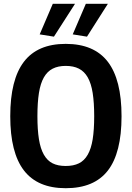

<svg xmlns="http://www.w3.org/2000/svg" viewBox="-20 -981 693 1011"><path d="M326 10Q178 10 106 -83.5Q34 -177 34 -369Q34 -562 106 -656Q178 -750 326 -750Q475 -750 547.5 -656Q620 -562 620 -369Q620 -176 548 -83Q476 10 326 10ZM326 -107Q367 -107 395.5 -121Q424 -135 442 -166.5Q460 -198 468 -247.5Q476 -297 476 -369Q476 -441 468 -491.5Q460 -542 442 -573.5Q424 -605 395.5 -619.5Q367 -634 326 -634Q286 -634 257.5 -619.5Q229 -605 211 -573.5Q193 -542 185 -491.5Q177 -441 177 -369Q177 -298 185 -248Q193 -198 211 -166.5Q229 -135 257 -121Q285 -107 326 -107ZM189 -800 258 -961H375L264 -788ZM363 -800 432 -961H548L438 -788Z"/></svg>

Font: Encode Sans Compressed
Style: Bold
Weight: 700
Designer: Pablo Impallari, Andres Torresi
Foundry: Pablo Impallari, Andres Torresi
Version: Version 1.000; ttfautohint (v1.00) -l 8 -r 50 -G 200 -x 14 -